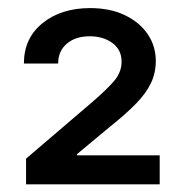

<svg xmlns="http://www.w3.org/2000/svg" viewBox="-20 -826 457 482"><path d="M45.4 -363.3V-427.7L213.9 -571.8Q249 -602.1 267.1 -623.5Q285.2 -645 285.2 -671.4Q285.2 -701.2 262.2 -718Q239.3 -734.9 205.1 -734.9Q169.4 -734.9 147.7 -716.3Q126 -697.8 126 -666.5H40Q40 -730 86.7 -767.8Q133.3 -805.7 206.5 -805.7Q255.9 -805.7 293 -788.1Q330.1 -770.5 350.6 -740.5Q371.1 -710.4 371.1 -672.9Q371.1 -643.1 359.1 -617.7Q347.2 -592.3 321.5 -565.9Q295.9 -539.6 255.4 -507.3L173.3 -439V-436H380.9V-363.3Z"/></svg>

Font: V-Inter
Style: Medium-500
Weight: 500
Designer: Rasmus Andersson
Foundry: rsms
Version: Version 4.000;git-4146feb